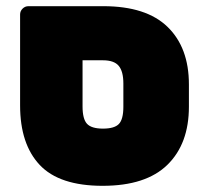

<svg xmlns="http://www.w3.org/2000/svg" viewBox="-20 -591 666 621"><path d="M72 -571H314Q453 -571 522 -504Q591 -437 591 -318V-246Q591 -126 521.5 -58Q452 10 312 10Q172 10 108.5 -57.5Q45 -125 45 -250V-544Q45 -555 53 -563Q61 -571 72 -571ZM313 -396H247V-247Q247 -206 261.5 -190.5Q276 -175 313 -175Q350 -175 364.5 -190Q379 -205 379 -246V-321Q379 -360 364 -378Q349 -396 313 -396Z"/></svg>

Font: Rubik One
Style: Regular
Weight: 400
Designer: Hubert and Fischer with Elvire Volk Leonovitch
Foundry: Hubert and Fischer with Elvire Volk Leonovitch
Version: Version 1.001